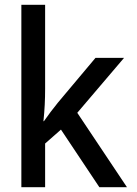

<svg xmlns="http://www.w3.org/2000/svg" viewBox="-20 -780 570 800"><path d="M69 0H168V-182L234 -240L394 0H509L302 -310L497 -539H378L221 -352C199 -325 182 -302 163 -275H161C166 -322 168 -365 168 -410V-760H69Z"/></svg>

Font: Noto Sans Mono Condensed Medium
Style: Regular
Weight: 500
Width: 3
Designer: Monotype Design Team
Foundry: Monotype Imaging Inc.
Version: Version 2.014